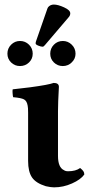

<svg xmlns="http://www.w3.org/2000/svg" viewBox="-20 -804 394 834"><path d="M231.9 -127Q231.9 -76.7 257.8 -64.9Q264.2 -60.1 275.9 -60.1Q309.1 -60.1 328.1 -74.2Q337.9 -66.4 342 -60.5Q346.2 -54.7 346.2 -45.9Q330.6 -23.9 292.7 -7.1Q254.9 9.8 214.8 9.8Q201.2 9.8 179.2 4.9Q136.2 -8.3 119.1 -33.2Q102.1 -58.1 102.1 -105V-314Q102.1 -337.4 100.1 -345.2Q96.7 -365.7 84.2 -372.3Q71.8 -378.9 37.1 -381.8Q35.6 -386.7 34.7 -398.9Q33.7 -411.1 35.2 -416Q47.9 -417.5 73.2 -420.4Q98.6 -423.3 110.8 -424.8Q190.9 -435.5 212.9 -443.8Q235.8 -443.8 235.8 -426.8Q231.9 -356.4 231.9 -320.8ZM213.9 -784.2Q231.9 -784.2 258.5 -772Q285.2 -759.8 285.2 -746.1Q285.2 -737.8 279.8 -731L175.8 -608.9Q169.9 -601.1 165 -601.1Q158.2 -601.1 146.5 -605.7Q134.8 -610.4 134.8 -615.2Q134.8 -619.6 136.2 -624L186 -767.1L189 -772.9Q198.7 -784.2 213.9 -784.2ZM12.2 -570.8Q12.2 -593.8 28.3 -609.9Q44.4 -626 66.9 -626Q89.8 -626 106 -609.9Q122.1 -593.8 122.1 -570.8Q122.1 -548.3 106 -532.7Q89.8 -517.1 66.9 -517.1Q44.4 -517.1 28.3 -532.7Q12.2 -548.3 12.2 -570.8ZM198.2 -570.8Q198.2 -593.8 214.1 -609.9Q230 -626 252.9 -626Q275.4 -626 291.7 -609.9Q308.1 -593.8 308.1 -570.8Q308.1 -548.8 291.7 -533Q275.4 -517.1 252.9 -517.1Q230 -517.1 214.1 -532.7Q198.2 -548.3 198.2 -570.8Z"/></svg>

Font: Common Serif
Style: Bold
Weight: 700
Designer: Philipp H. Poll, Khaled Hosny
Foundry: Stefan Peev, Context Ltd.
Version: Version 1.026